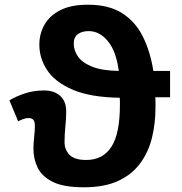

<svg xmlns="http://www.w3.org/2000/svg" viewBox="-20 -785 772 815"><path d="M353 -765Q442 -765 498.5 -729Q555 -693 586.5 -629.5Q618 -566 631 -484H702V-372H639Q640 -365 640 -350.5Q640 -336 640 -329Q640 -261 625 -200Q610 -139 575 -91.5Q540 -44 481.5 -17Q423 10 336 10Q249 10 203 -13.5Q157 -37 139.5 -74Q122 -111 122 -152Q122 -178 125 -203.5Q128 -229 128 -250Q128 -270 121 -277Q114 -284 101 -284Q90 -284 77 -279Q64 -274 57 -270L20 -359Q48 -376 85.5 -388.5Q123 -401 167 -401Q210 -401 235.5 -378Q261 -355 261 -312Q261 -281 257.5 -248.5Q254 -216 254 -181Q254 -150 275 -128Q296 -106 346 -106Q417 -106 453 -162Q489 -218 489 -339Q489 -343 489 -354Q489 -365 488 -370Q363 -372 288 -404.5Q213 -437 180 -487.5Q147 -538 147 -595Q147 -642 169 -680.5Q191 -719 236.5 -742Q282 -765 353 -765ZM356 -653Q328 -653 310.5 -640Q293 -627 293 -600Q293 -571 311 -545Q329 -519 371 -502Q413 -485 484 -484Q474 -565 439 -609Q404 -653 356 -653Z"/></svg>

Font: BC Sans
Style: Bold
Weight: 700
Designer: Monotype Design Team
Province of B.C.
Foundry: Monotype Imaging Inc.
Version: Version 2.000;GOOG;noto-source:20170915:90ef993387c0